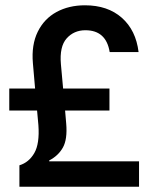

<svg xmlns="http://www.w3.org/2000/svg" viewBox="-20 -705 590 725"><path d="M53.3 0V-80.8Q89.2 -91.7 109.6 -127.1Q130 -162.5 125 -232.5L120 -287.5H15V-370.8H112.5L104.2 -466.7Q98.3 -535.8 122.5 -585Q146.7 -634.2 193.3 -659.6Q240 -685 300.8 -685Q386.7 -685 440 -637.9Q493.3 -590.8 503.3 -508.3H394.2Q380.8 -590.8 302.5 -590.8Q259.2 -590.8 231.7 -560Q204.2 -529.2 210 -462.5L218.3 -370.8H393.3V-287.5H225.8L230 -238.3Q235 -179.2 217.5 -147.9Q200 -116.7 165.8 -99.2V-95.8H505V0Z"/></svg>

Font: Funnel Sans Medium
Style: Regular
Weight: 500
Version: Version 1.000; Beta; Release 5; Build 24; ttfautohint (v1.8.